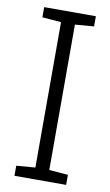

<svg xmlns="http://www.w3.org/2000/svg" viewBox="-83 -754 457 797"><g transform="rotate(10 146.0 -355.5)"><path d="M37.1 0V-42.5L116.7 -48.8V-661.6L37.1 -668V-710.9H254.9V-668L175.3 -661.6V-48.8L254.9 -42.5V0Z"/></g></svg>

Font: Roboto Slab LO Light
Style: Regular
Weight: 300
Designer: Google
Version: Version 2.000